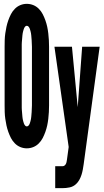

<svg xmlns="http://www.w3.org/2000/svg" viewBox="-20 -763 540 998"><path d="M119 8Q102 8 86 1.5Q70 -5 57.5 -17.5Q45 -30 37 -45.5Q29 -61 23 -78Q17 -95 13.5 -111.5Q10 -128 7.5 -145.5Q5 -163 4.5 -180.5Q4 -198 4 -215V-520Q4 -537 4.5 -554.5Q5 -572 7.5 -589.5Q10 -607 13.5 -623.5Q17 -640 23 -657Q29 -674 37 -689.5Q45 -705 57.5 -717.5Q70 -730 86 -736.5Q102 -743 119 -743Q137 -743 153 -736.5Q169 -730 181.5 -717.5Q194 -705 202 -689.5Q210 -674 216 -657Q222 -640 225.5 -623.5Q229 -607 231 -589.5Q233 -572 234 -554.5Q235 -537 235 -520V-215Q235 -198 234 -180.5Q233 -163 231 -145.5Q229 -128 225.5 -111.5Q222 -95 216 -78Q210 -61 202 -45.5Q194 -30 181.5 -17.5Q169 -5 153 1.5Q137 8 119 8ZM119 -106Q125 -106 129 -111Q133 -116 135 -122Q137 -128 138.5 -133.5Q140 -139 141 -144.5Q142 -150 142.5 -156Q143 -162 143.5 -168Q144 -174 144.5 -180Q145 -186 145 -191.5Q145 -197 145.5 -203Q146 -209 146 -215V-520Q146 -526 145.5 -532Q145 -538 145 -543.5Q145 -549 144.5 -555Q144 -561 143.5 -567Q143 -573 142.5 -579Q142 -585 141 -590.5Q140 -596 138.5 -601.5Q137 -607 135 -613Q133 -619 129 -624Q125 -629 119 -629Q114 -629 110 -624Q106 -619 104 -613Q102 -607 100.5 -601.5Q99 -596 98 -590.5Q97 -585 96.5 -579Q96 -573 95.5 -567Q95 -561 94.5 -555Q94 -549 93.5 -543.5Q93 -538 93 -532Q93 -526 93 -520V-215Q93 -209 93 -203Q93 -197 93.5 -191.5Q94 -186 94.5 -180Q95 -174 95.5 -168Q96 -162 96.5 -156Q97 -150 98 -144.5Q99 -139 100.5 -133.5Q102 -128 104 -122Q106 -116 110 -111Q114 -106 119 -106ZM267 215V101H305Q311 101 315.5 97.5Q320 94 322.5 89Q325 84 326 78.5Q327 73 328 67Q328 67 328 67Q328 67 328 67L337 1L263 -520H354L384 -206L407 -520H498L415 90Q413 104 410.5 118Q408 132 403.5 146Q399 160 392 172.5Q385 185 375 194Q361 207 342.5 211Q324 215 305 215Z"/></svg>

Font: Iosevka SS04 Heavy
Style: Regular
Weight: 900
Monospace: yes
Designer: Belleve Invis
Foundry: Belleve Invis
Version: Version 19.0.0; ttfautohint (v1.8.4)